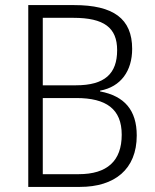

<svg xmlns="http://www.w3.org/2000/svg" viewBox="-20 -734 607 754"><path d="M91 0H294C430 0 517 -69 517 -202C517 -301 469 -357 373 -375V-378C455 -393 499 -456 499 -542C499 -661 425 -714 271 -714H91ZM148 -399V-664H268C389 -664 440 -625 440 -537C440 -445 392 -399 278 -399ZM148 -50V-349H280C397 -349 458 -306 458 -205C458 -102 401 -50 289 -50Z"/></svg>

Font: Noto Sans SemiCondensed Light
Style: Regular
Weight: 300
Width: 4
Designer: Monotype Design Team
Foundry: Monotype Imaging Inc.
Version: Version 2.013